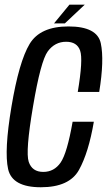

<svg xmlns="http://www.w3.org/2000/svg" viewBox="-20 -793 457 817"><path d="M153.7 3.8Q275.1 3.8 316.1 -70Q357 -143.8 379.3 -274.9H289Q265.5 -141 237.9 -101.2Q210.3 -61.5 164.1 -61.5Q116.5 -61.5 102.2 -104.5Q87.8 -147.6 120.4 -339.4Q153.1 -533.6 183.3 -574.4Q213.5 -615.3 261.3 -615.3Q308 -615.3 321 -577.5Q334.1 -539.8 310.9 -401.7H402.2Q424.2 -537 408.9 -608.8Q393.6 -680.5 271.2 -680.5Q150.7 -680.5 105.9 -605.8Q61 -531 28.8 -339.4Q-2.8 -150.8 14.5 -73.5Q31.8 3.8 153.7 3.8ZM209.9 -693.5H256L340.7 -773.2H275.5Z"/></svg>

Font: Anybody Thin Condensed
Style: Italic
Weight: 100
Width: 3
Italic angle: -10°
Version: Version 1.113;gftools[0.9.25]